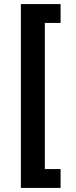

<svg xmlns="http://www.w3.org/2000/svg" viewBox="-20 -780 369 938"><path d="M276 138V46H199V-668H276V-760H82V138Z"/></svg>

Font: IBM Plex Devanagari Medium
Style: Regular
Weight: 600
Designer: Mike Abbink, Paul van der Laan, Pieter van Rosmalen, Erin McLaughlin
Foundry: Bold Monday
Version: Version 1.0